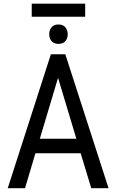

<svg xmlns="http://www.w3.org/2000/svg" viewBox="-20 -999 616 1019"><path d="M408.2 -185.5H168L112.8 0H21L250 -710.9H326.7L556.2 0H464.4ZM191.4 -262.7H385.3L288.1 -585.9ZM241.2 -816.9Q241.2 -838.9 253.4 -854Q265.6 -869.1 290 -869.1Q314.9 -869.1 327.1 -854Q339.4 -838.9 339.4 -816.9Q339.4 -795.4 327.1 -780.8Q314.9 -766.1 290 -766.1Q265.6 -766.1 253.4 -780.8Q241.2 -795.4 241.2 -816.9ZM432.1 -910.2H148.4V-979.5H432.1Z"/></svg>

Font: Roboto Condensed
Style: Regular
Weight: 400
Designer: Google
Version: Version 2.001047; 2015